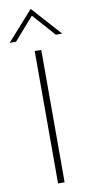

<svg xmlns="http://www.w3.org/2000/svg" viewBox="-108 -967 483 1008"><g transform="rotate(-10 134.0 -463.5)"><path d="M116 -706H151V0H116ZM240 -771 126 -900 143 -902 28 -771H-6L133 -927H134L274 -771Z"/></g></svg>

Font: Josefin Sans ExtraLight
Style: Regular
Weight: 250
Designer: Santiago Orozco
Foundry: Typemade
Version: Version 2.000